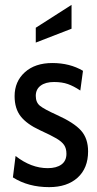

<svg xmlns="http://www.w3.org/2000/svg" viewBox="-20 -759 400 789"><path d="M33 -30 44 -118Q108 -68 176 -68Q212 -68 232.5 -83Q253 -98 253 -127Q253 -149 243.5 -163Q234 -177 212 -190Q190 -203 144 -224Q90 -249 65 -281Q40 -313 40 -364Q40 -424 82 -462Q124 -500 195 -500Q267 -500 321 -468L310 -387Q283 -405 259 -413.5Q235 -422 202 -422Q167 -422 147 -407Q127 -392 127 -365Q127 -338 144.5 -324Q162 -310 213 -287Q284 -255 313 -222.5Q342 -190 342 -137Q342 -68 299 -29Q256 10 182 10Q96 10 33 -30ZM127 -645 274 -739V-641L127 -584Z"/></svg>

Font: Cabin Condensed
Style: Regular
Weight: 400
Width: 3
Designer: Pablo Impallari
Foundry: Pablo Impallari. http://www.impallari.com Igino Marini. http://www.ikern.com
Version: Version 2.200